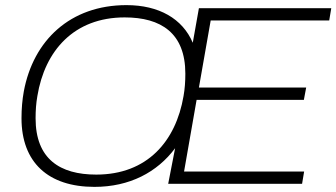

<svg xmlns="http://www.w3.org/2000/svg" viewBox="-20 -718 1314 750"><path d="M349 12C486 12 594 -45 664 -139L637 0H1160L1168 -48H699L748 -328H1167L1176 -376H757L803 -638H1266L1274 -686H757L733 -551C693 -645 601 -698 474 -698C254 -698 110 -560 73 -361C67 -328 64 -293 64 -256C64 -84 168 12 349 12ZM356 -36C214 -36 119 -97 119 -256C119 -286 121 -315 126 -343C155 -520 269 -650 467 -650C609 -650 704 -589 704 -430C704 -400 702 -371 697 -343C667 -166 555 -36 356 -36Z"/></svg>

Font: Archivo Thin
Style: Italic
Weight: 100
Italic angle: -10°
Designer: Hector Gatti
Foundry: Omnibus-Type
Version: Version 2.001